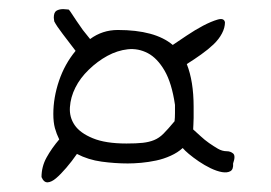

<svg xmlns="http://www.w3.org/2000/svg" viewBox="-20 -461 582 413"><path d="M94.7 -215.8Q94.7 -251 106.9 -287.1Q119.1 -323.2 142.6 -351.6Q127.9 -371.1 114.7 -388.2Q101.6 -405.3 96.7 -415Q96.7 -416 96.2 -418.9Q95.7 -421.9 95.7 -422.9Q95.7 -434.6 101.6 -438Q107.4 -441.4 116.2 -441.4Q118.2 -441.4 122.6 -440.9Q127 -440.4 127.9 -440.4Q129.9 -438.5 134.3 -431.6Q138.7 -424.8 145 -415.5Q151.4 -406.2 158.2 -396.5L173.8 -377Q200.2 -396.5 233.4 -396.5Q313.5 -396.5 351.6 -364.3Q363.3 -372.1 381.3 -384.3Q399.4 -396.5 417 -405.8Q434.6 -415 448.2 -418.9Q461.9 -422.9 463.9 -413.1Q463.9 -401.4 457.5 -389.2Q451.2 -377 439.5 -365.7Q427.7 -354.5 412.6 -343.8Q397.5 -333 381.8 -323.2Q396.5 -286.1 396.5 -231.4Q396.5 -228.5 396.5 -221.7Q396.5 -214.8 396.5 -207.5Q396.5 -200.2 396 -192.9Q395.5 -185.5 395.5 -182.6Q403.3 -175.8 411.6 -168Q419.9 -160.2 429.7 -153.3Q439.5 -146.5 448.7 -141.1Q458 -135.7 467.8 -135.7Q475.6 -135.7 481.4 -130.9Q487.3 -126 481.4 -109.4Q482.4 -96.7 475.6 -92.8Q468.8 -88.9 457.5 -90.8Q446.3 -92.8 433.1 -99.1Q419.9 -105.5 407.7 -113.8Q395.5 -122.1 386.2 -129.9Q377 -137.7 373 -142.6Q362.3 -132.8 347.2 -126Q332 -119.1 315.9 -115.7Q299.8 -112.3 283.7 -110.8Q267.6 -109.4 254.9 -109.4Q227.5 -109.4 198.7 -113.3Q169.9 -117.2 145.5 -129.9Q134.8 -114.3 122.6 -100.1Q110.4 -85.9 100.6 -77.6Q90.8 -69.3 82.5 -68.8Q74.2 -68.4 69.3 -80.1Q69.3 -102.5 80.1 -122.1Q90.8 -141.6 107.4 -161.1Q101.6 -172.9 98.1 -185.5Q94.7 -198.2 94.7 -215.8ZM356.4 -235.4Q349.6 -282.2 334 -309.1Q318.4 -335.9 297.9 -346.7Q277.3 -357.4 254.9 -355Q232.4 -352.5 210.9 -340.8Q189.5 -329.1 170.9 -311Q152.3 -293 142.1 -272.5Q131.8 -252 130.4 -230.5Q128.9 -209 140.6 -191.9Q152.3 -174.8 179.7 -163.6Q207 -152.3 252 -152.3Q273.4 -152.3 287.1 -153.8Q300.8 -155.3 311.5 -159.7Q322.3 -164.1 331.5 -173.3Q340.8 -182.6 355.5 -200.2Q356.4 -208 356.4 -217.8Z"/></svg>

Font: Swanky and Moo Moo Cyrillic
Style: Regular
Weight: 400
Designer: Kimberly Geswein; Denis Ignatov
Foundry: Kimberly Geswein; Denis Ignatov
Version: Version 1.003 June 27, 2018